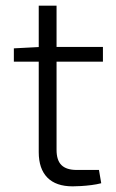

<svg xmlns="http://www.w3.org/2000/svg" viewBox="-20 -651 409 679"><path d="M180 -631V-121Q180 -84 197.5 -67Q215 -50 251 -50H330L338 -3Q323 1 303.5 3.5Q284 6 266 7Q248 8 237 8Q178 8 147.5 -23Q117 -54 117 -113V-631ZM344 -485V-433H29V-480L124 -485Z"/></svg>

Font: Exo 2 Light
Style: Regular
Weight: 300
Designer: Natanael Gama
Foundry: Natanael Gama
Version: Version 2.010